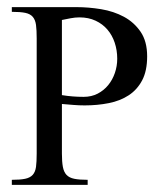

<svg xmlns="http://www.w3.org/2000/svg" viewBox="-20 -519 459 539"><path d="M393.1 -360.8Q393.1 -320.3 379.2 -293.7Q365.2 -267.1 341.3 -251.5Q317.4 -235.8 285.4 -229.5Q253.4 -223.1 217.8 -223.1Q202.1 -223.1 186.3 -224.4Q170.4 -225.6 153.8 -227.1V-87.9Q153.8 -64.9 156.5 -50.5Q159.2 -36.1 166.7 -28.1Q174.3 -20 188.5 -17.1Q202.6 -14.2 226.1 -14.2V0H13.2V-14.2Q36.6 -14.2 50.5 -17.1Q64.5 -20 71.8 -28.1Q79.1 -36.1 81.1 -50.5Q83 -64.9 83 -87.9V-411.1Q83 -434.6 81.1 -449Q79.1 -463.4 72 -471.7Q64.9 -480 51 -482.9Q37.1 -485.8 13.2 -485.8V-499H194.8Q228.5 -499 263.9 -493.2Q299.3 -487.3 327.9 -471.9Q356.4 -456.5 374.8 -429.7Q393.1 -402.8 393.1 -360.8ZM309.1 -354Q309.1 -377.9 302 -399.2Q294.9 -420.4 281.5 -436Q268.1 -451.7 248.3 -460.9Q228.5 -470.2 203.1 -470.2Q190.9 -470.2 178.5 -467.8Q166 -465.3 153.8 -462.9V-252Q168.9 -249.5 184.1 -248.3Q199.2 -247.1 214.8 -247.1Q236.8 -247.1 254.2 -256.1Q271.5 -265.1 283.7 -280Q295.9 -294.9 302.5 -314.2Q309.1 -333.5 309.1 -354Z"/></svg>

Font: Scheherazade Urdu
Style: Regular
Weight: 400
Designer: SIL International
Foundry: SIL International
Version: Version 1.005 (build 117/117)